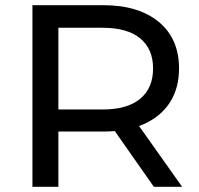

<svg xmlns="http://www.w3.org/2000/svg" viewBox="-20 -720 767 740"><path d="M105 0V-700H378Q514 -700 592 -635.5Q670 -571 670 -456Q670 -380 635 -325.5Q600 -271 535 -242Q470 -213 378 -213H160L205 -259V0ZM573 0 395 -254H502L682 0ZM205 -249 160 -298H375Q471 -298 520.5 -339.5Q570 -381 570 -456Q570 -531 520.5 -572Q471 -613 375 -613H160L205 -663Z"/></svg>

Font: Montserrat Thin Medium
Style: Regular
Weight: 500
Version: Version 9.000